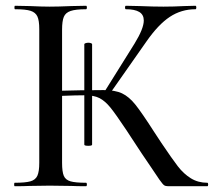

<svg xmlns="http://www.w3.org/2000/svg" viewBox="-20 -645 742 665"><path d="M501 -69Q487 -89 470.5 -114Q454 -139 435 -168L418 -194Q380 -251 362 -273Q344 -295 325 -305Q306 -315 274 -315Q243 -315 195 -313L161 -312L160 -330Q265 -333 338 -333Q379 -333 403 -321.5Q427 -310 449 -282.5Q471 -255 514 -188L539 -150Q576 -95 596 -69Q616 -43 641 -27.5Q666 -12 698 -12Q701 -12 701 -6Q701 0 698 0H563Q554 0 549 -3Q544 -6 532 -23Q520 -40 501 -69ZM31 -12Q68 -12 85.5 -17Q103 -22 109.5 -36.5Q116 -51 116 -81V-544Q116 -574 109.5 -588Q103 -602 86 -607.5Q69 -613 32 -613Q30 -613 30 -619Q30 -625 32 -625L83 -624Q125 -622 152 -622Q182 -622 228 -624L278 -625Q281 -625 281 -619Q281 -613 278 -613Q242 -613 224.5 -607Q207 -601 201 -586.5Q195 -572 195 -542V-81Q195 -50 201 -36Q207 -22 224 -17Q241 -12 278 -12Q281 -12 281 -6Q281 0 278 0Q246 0 227 -1L152 -2L82 -1Q64 0 31 0Q29 0 29 -6Q29 -12 31 -12ZM286 -497Q291 -497 295 -495.5Q299 -494 299 -492V-144Q299 -140 286 -140Q272 -140 272 -144V-492Q272 -494 276.5 -495.5Q281 -497 286 -497ZM341 -326 446 -494Q478 -546 478 -574Q478 -594 462.5 -603.5Q447 -613 416 -613Q413 -613 413 -619Q413 -625 416 -625L463 -624Q511 -622 546 -622Q581 -622 619 -624L657 -625Q660 -625 660 -619Q660 -613 657 -613Q608 -613 568 -586.5Q528 -560 487 -501L358 -317Z"/></svg>

Font: Cormorant Infant Medium
Style: Regular
Weight: 500
Designer: Christian Thalmann (Catharsis Fonts)
Foundry: Catharsis Fonts
Version: Version 4.000